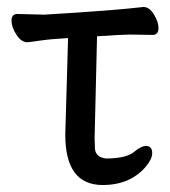

<svg xmlns="http://www.w3.org/2000/svg" viewBox="-20 -513 486 550"><path d="M274 17Q167 17 167 -127L175 -404Q124 -401 97 -397Q70 -393 58 -392Q41 -392 27 -413.5Q13 -435 13 -454Q13 -473 30 -473L107 -471Q307 -483 391 -493Q408 -493 421 -471.5Q434 -450 434 -433Q434 -413 417 -413L352 -414Q330 -414 258 -409L251 -118L252 -86Q255 -62 284 -59Q345 -59 368 -81Q386 -95 398 -95Q416 -95 416 -74Q416 -58 398 -36Q353 17 274 17Z"/></svg>

Font: ToneOZ-Pinyin-WenKai-Medium
Style: Medium
Weight: 700
Designer: Fontworks Inc.
Foundry: ToneOZ
Version: Version 0.240331